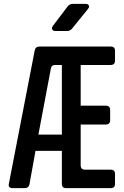

<svg xmlns="http://www.w3.org/2000/svg" viewBox="-20 -970 640 990"><path d="M46 0Q20 0 26 -24L159 -710Q163 -730 184 -730H551Q573 -730 573 -708V-658Q573 -635 551 -635H396V-425H526Q548 -425 548 -402V-351Q548 -328 526 -328H396V-118Q396 -95 419 -95H551Q573 -95 573 -73V-22Q573 0 551 0H321Q299 0 299 -22V-192H163L132 -20Q128 0 107 0ZM178 -276H299V-635H265Q245 -635 242 -615ZM268 -810Q254 -810 249.5 -817.5Q245 -825 253 -837L329 -937Q339 -950 356 -950H420Q434 -950 438 -942Q442 -934 433 -923L352 -823Q342 -810 325 -810Z"/></svg>

Font: Pitagon Sans Mono SemiBold
Style: Regular
Weight: 600
Monospace: yes
Designer: Travis Tran
Foundry: Pitagon
Version: Version 1.001; ttfautohint (v1.8.4.7-5d5b);gftools[0.9.26]